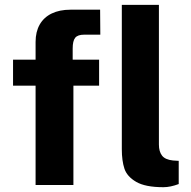

<svg xmlns="http://www.w3.org/2000/svg" viewBox="-20 -763 788 792"><path d="M388.8 -409.5H282.8V0H126.8V-409.5H33.8V-517H126.8V-590.2Q126.8 -631.9 143.8 -661.8Q160.9 -691.6 193.2 -707.3Q225.6 -723 270.5 -723H393L393.8 -620H327.2Q300.6 -620 290.2 -607.2Q279.8 -594.4 279.8 -563V-517H388.8ZM482.5 -147.2V-743H635.5V-166.8Q635.5 -137.9 648.4 -121.1Q661.2 -104.4 693.5 -101L717.2 -99.5V-3.8Q682.5 9.2 654.2 9.2Q579.5 9.2 541.8 -12.8Q504 -34.8 493.2 -67.4Q482.5 -100.1 482.5 -147.2Z"/></svg>

Font: Public Sans VF
Style: Regular
Weight: 400
Designer: Pablo Impallari, Rodrigo Fuenzalida (Modified by Dan O. Williams and USWDS)
Version: Version 1.003